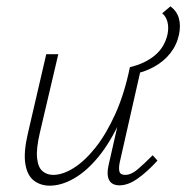

<svg xmlns="http://www.w3.org/2000/svg" viewBox="-20 -581 588 606"><path d="M137 5Q108 5 87 -11Q66 -27 60 -63.5Q54 -100 68 -160L126 -410H164L106 -163Q94 -112 97 -82.5Q100 -53 114 -41Q128 -29 148 -29Q178 -29 213 -51Q248 -73 282 -116Q316 -159 344.5 -222.5Q373 -286 390 -369H414Q393 -273 361 -203Q329 -133 291.5 -87Q254 -41 214 -18Q174 5 137 5ZM357 4Q342 4 332.5 -3Q323 -10 320.5 -24.5Q318 -39 323 -61L393 -369H426L358 -69Q354 -50 357 -39.5Q360 -29 375 -29Q394 -29 414.5 -46.5Q435 -64 462 -91L477 -74Q444 -38 414 -17Q384 4 357 4ZM398 -346 390 -369Q437 -380 468.5 -406Q500 -432 509 -474Q513 -495 508.5 -512Q504 -529 492 -539L518 -561Q538 -546 544.5 -523.5Q551 -501 545 -472Q538 -439 517.5 -413Q497 -387 466 -370Q435 -353 398 -346Z"/></svg>

Font: Ysabeau Infant ExtraLight
Style: Italic
Weight: 250
Italic angle: -12°
Designer: Christian Thalmann (Catharsis Fonts)
Version: Version 2.001;gftools[0.9.30]; featfreeze: ss01,ss02,lnum